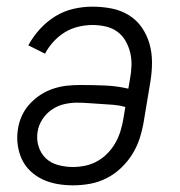

<svg xmlns="http://www.w3.org/2000/svg" viewBox="-20 -548 540 576"><path d="M199 8Q175 8 152 4Q129 0 108.5 -9.5Q88 -19 71.5 -34.5Q55 -50 45.5 -70.5Q36 -91 33 -114.5Q30 -138 34 -162Q37 -182 46 -201.5Q55 -221 70 -237Q85 -253 103 -264.5Q121 -276 141.5 -282.5Q162 -289 181.5 -291Q201 -293 221 -293Q258 -293 294.5 -291.5Q331 -290 365 -282L370 -311Q374 -332 374.5 -352Q375 -372 370.5 -390.5Q366 -409 356.5 -425.5Q347 -442 332 -453Q317 -464 297.5 -468.5Q278 -473 258 -473Q237 -473 215.5 -468Q194 -463 175 -451.5Q156 -440 140.5 -423Q125 -406 115 -387L65 -412Q79 -438 100 -461Q121 -484 146.5 -499.5Q172 -515 200.5 -521.5Q229 -528 257 -528Q287 -528 315 -522.5Q343 -517 366.5 -502.5Q390 -488 405.5 -465.5Q421 -443 428.5 -416.5Q436 -390 436 -361Q436 -332 431 -302L411 -182Q407 -158 399 -133Q391 -108 377 -85.5Q363 -63 343 -44Q323 -25 299 -13Q275 -1 249.5 3.5Q224 8 199 8ZM199 -47Q217 -47 236 -51Q255 -55 272 -64.5Q289 -74 303 -88.5Q317 -103 326.5 -120Q336 -137 341.5 -155Q347 -173 350 -191L356 -227Q339 -232 321 -233.5Q303 -235 284.5 -236Q266 -237 247.5 -238.5Q229 -240 211 -240Q192 -240 172.5 -235.5Q153 -231 136 -219.5Q119 -208 107.5 -190.5Q96 -173 93 -154Q89 -131 95.5 -109.5Q102 -88 117 -73.5Q132 -59 154 -53Q176 -47 199 -47Z"/></svg>

Font: Iosevka Curly Slab Light
Style: Italic
Weight: 300
Italic angle: -9°
Monospace: yes
Designer: Belleve Invis
Foundry: Belleve Invis
Version: Version 22.1.2; ttfautohint (v1.8.4)